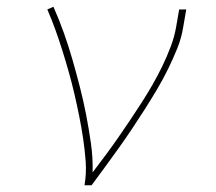

<svg xmlns="http://www.w3.org/2000/svg" viewBox="-20 -548 640 568"><path d="M230 0Q236 -35 233.5 -69.5Q231 -104 226 -137.5Q221 -171 214.5 -203.5Q208 -236 200.5 -268.5Q193 -301 184 -333Q175 -365 165 -397Q155 -429 144 -459.5Q133 -490 120 -520L138 -528Q155 -490 169 -450.5Q183 -411 194.5 -371Q206 -331 216.5 -290Q227 -249 235 -207.5Q243 -166 249 -124Q255 -82 254 -38Q273 -63 292 -88.5Q311 -114 329 -140Q347 -166 364.5 -192Q382 -218 399 -244.5Q416 -271 431.5 -298Q447 -325 460.5 -353Q474 -381 485 -410Q496 -439 501 -468L510 -520H531L522 -468Q517 -436 504.5 -405Q492 -374 477 -343.5Q462 -313 444.5 -283.5Q427 -254 408.5 -225Q390 -196 371 -167.5Q352 -139 332 -111Q312 -83 291.5 -55Q271 -27 251 0Z"/></svg>

Font: Iosevka Aile Thin Oblique
Style: Regular
Weight: 100
Italic angle: -9°
Designer: Belleve Invis
Foundry: Belleve Invis
Version: Version 31.1.0; ttfautohint (v1.8.4)